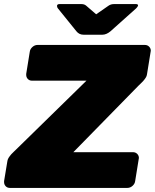

<svg xmlns="http://www.w3.org/2000/svg" viewBox="-40 -920 758 940"><path d="M415 -750H369.2Q347.5 -750 334.2 -766.7L243.3 -879.2Q239.2 -884.2 239.2 -890.8V-892.5Q240.8 -900 250.8 -900H359.2Q373.3 -900 382.5 -891.7L430.8 -850L490.8 -891.7Q502.5 -900 517.5 -900H625.8Q635.8 -900 635.8 -893.3V-892.5Q634.2 -886.7 626.7 -879.2L500.8 -766.7Q480.8 -750 460.8 -750ZM-20 -28.3V-33.3L-4.2 -129.2Q-3.3 -135.8 -0.8 -141.7Q1.7 -147.5 7.1 -154.6Q12.5 -161.7 15.4 -165Q18.3 -168.3 27.5 -177.1Q36.7 -185.8 38.3 -187.5L383.3 -525H116.7Q104.2 -525 96.2 -533.3Q88.3 -541.7 88.3 -553.3V-558.3L105.8 -666.7Q107.5 -680 118.8 -690Q130 -700 144.2 -700H669.2Q681.7 -700 690 -691.7Q698.3 -683.3 698.3 -671.7Q698.3 -670.8 697.9 -669.2Q697.5 -667.5 697.5 -666.7L680 -558.3Q679.2 -551.7 676.7 -545.8Q674.2 -540 668.8 -532.9Q663.3 -525.8 660.4 -522.5Q657.5 -519.2 648.3 -510.4Q639.2 -501.7 637.5 -500L319.2 -175H610.8Q623.3 -175 631.7 -166.7Q640 -158.3 640 -146.7Q640 -145.8 639.6 -144.2Q639.2 -142.5 639.2 -141.7L621.7 -33.3Q620 -20 608.8 -10Q597.5 0 583.3 0H8.3Q-4.2 0 -12.1 -8.3Q-20 -16.7 -20 -28.3Z"/></svg>

Font: BoonTook Mon
Style: Italic
Weight: 400
Italic angle: -9°
Designer: Sungsit Sawaiwan
Foundry: FontUni
Version: Version 3.0